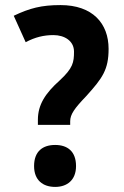

<svg xmlns="http://www.w3.org/2000/svg" viewBox="-20 -815 489 755"><path d="M218 -795C143 -795 97 -783 34 -753L81 -649C118 -669 153 -677 190 -677C234 -677 271 -654 271 -612C271 -570 267 -547 215 -499C158 -448 129 -403 129 -344V-324H256V-338C256 -365 272 -388 320 -438C383 -508 407 -541 407 -623C407 -723 344 -795 218 -795ZM197 -80C243 -80 279 -106 279 -162C279 -221 244 -245 197 -245C148 -245 114 -220 114 -162C114 -106 149 -80 197 -80Z"/></svg>

Font: Noto Sans Kannada UI SemiCondensed
Style: Bold
Weight: 700
Width: 4
Designer: Jelle Bosma - Monotype Design Team
Foundry: Monotype Imaging Inc.
Version: Version 2.005